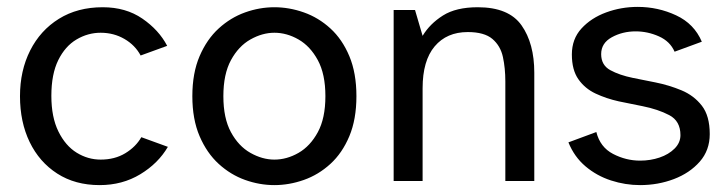

<svg xmlns="http://www.w3.org/2000/svg" viewBox="-20 -525 2109 557"><path d="M269 12Q198 12 146 -21.5Q94 -55 66 -113Q38 -171 38 -246Q38 -320 67.5 -378.5Q97 -437 151 -470.5Q205 -504 278 -504Q345 -504 393 -471Q441 -438 465 -392L388 -364Q372 -394 341 -412Q310 -430 272 -430Q235 -430 202 -410.5Q169 -391 149 -350.5Q129 -310 129 -247Q129 -185 149.5 -143.5Q170 -102 202.5 -82Q235 -62 272 -62Q313 -62 343.5 -80.5Q374 -99 390 -127L467 -99Q439 -51 387 -19.5Q335 12 269 12Z M776 12Q733 12 691 -3Q649 -18 614.5 -49.5Q580 -81 559 -130Q538 -179 538 -246Q538 -313 559 -362Q580 -411 614.5 -442.5Q649 -474 691 -489Q733 -504 776 -504Q819 -504 861.5 -489Q904 -474 938.5 -442.5Q973 -411 993.5 -362Q1014 -313 1014 -246Q1014 -179 993.5 -130Q973 -81 938.5 -49.5Q904 -18 861.5 -3Q819 12 776 12ZM776 -62Q812 -62 846 -81.5Q880 -101 902 -141.5Q924 -182 924 -246Q924 -310 902 -350.5Q880 -391 846 -410.5Q812 -430 776 -430Q741 -430 706.5 -410.5Q672 -391 650 -350.5Q628 -310 628 -246Q628 -182 650 -141.5Q672 -101 706.5 -81.5Q741 -62 776 -62Z M1122 0V-496H1184L1206 -421Q1227 -456 1265 -480Q1303 -504 1366 -504Q1456 -504 1493 -451.5Q1530 -399 1530 -314V0H1446V-289Q1446 -327 1439 -359.5Q1432 -392 1408.5 -412Q1385 -432 1337 -432Q1276 -432 1241 -390.5Q1206 -349 1206 -269V0Z M1837 12Q1794 12 1752.5 -1.5Q1711 -15 1678.5 -42.5Q1646 -70 1629 -112L1710 -142Q1721 -98 1758.5 -78.5Q1796 -59 1837 -59Q1867 -59 1893.5 -68Q1920 -77 1937 -94Q1954 -111 1954 -133Q1954 -174 1921.5 -191Q1889 -208 1844 -217L1775 -231Q1739 -239 1708 -253.5Q1677 -268 1658 -295Q1639 -322 1639 -367Q1639 -412 1667 -442.5Q1695 -473 1738.5 -489Q1782 -505 1830 -505Q1889 -505 1941.5 -480.5Q1994 -456 2016 -404L1937 -375Q1924 -405 1891.5 -419.5Q1859 -434 1824 -434Q1786 -434 1755 -417Q1724 -400 1724 -368Q1724 -336 1750.5 -321.5Q1777 -307 1816 -299L1881 -286Q1921 -278 1957 -263Q1993 -248 2016 -218.5Q2039 -189 2039 -136Q2039 -89 2010 -56Q1981 -23 1935 -5.5Q1889 12 1837 12Z"/></svg>

Font: Atkinson Hyperlegible
Style: Regular
Weight: 400
Designer: Elliott Scott, Megan Eiswerth, Linus Boman, Theodore Petrosky
Foundry: Braille Institute
Version: Version 1.006; ttfautohint (v1.8.3)